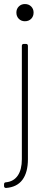

<svg xmlns="http://www.w3.org/2000/svg" viewBox="-34 -718 244 949"><path d="M47 -656Q47 -674 59 -686Q71 -698 89 -698Q108 -698 120 -686Q132 -674 132 -656Q132 -637 120 -625Q108 -613 89 -613Q71 -613 59 -625Q47 -637 47 -656ZM-14 201V193Q-14 183 -4 183Q34 179 54 149.5Q74 120 74 69V-491Q74 -501 84 -501H94Q104 -501 104 -491V69Q104 134 77 170.5Q50 207 -4 211Q-14 211 -14 201Z"/></svg>

Font: Barlow Condensed Thin
Style: Regular
Weight: 250
Width: 3
Designer: Jeremy Tribby
Foundry: Tribby Type
Version: Version 1.408